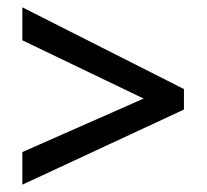

<svg xmlns="http://www.w3.org/2000/svg" viewBox="-20 -622 564 524"><path d="M41 -207 372 -353 41 -512V-602L482 -379V-323L41 -118Z"/></svg>

Font: Noto Sans Sinhala UI SemiCondensed Medium
Style: Regular
Weight: 500
Width: 4
Designer: Jelle Bosma - Monotype Design Team
Foundry: Monotype Imaging Inc.
Version: Version 2.006; ttfautohint (v1.8.4.7-5d5b)